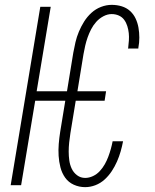

<svg xmlns="http://www.w3.org/2000/svg" viewBox="-20 -763 640 791"><path d="M331 8Q306 8 284 -2Q262 -12 248.5 -31Q235 -50 229 -73.5Q223 -97 221.5 -121Q220 -145 222 -170Q224 -195 228 -220L249 -348H125L67 0H24L146 -735H189L131 -387H256L282 -546Q286 -568 291 -589.5Q296 -611 305 -632.5Q314 -654 326.5 -674Q339 -694 356.5 -710Q374 -726 396 -734.5Q418 -743 440 -743Q462 -743 481.5 -737Q501 -731 515.5 -718Q530 -705 538.5 -687Q547 -669 550.5 -649Q554 -629 554 -608Q554 -587 550 -566Q550 -565 550 -564.5Q550 -564 550 -563H507Q507 -564 507.5 -564.5Q508 -565 508 -565Q510 -581 511 -596.5Q512 -612 510.5 -626.5Q509 -641 504.5 -655.5Q500 -670 491.5 -681.5Q483 -693 469.5 -699Q456 -705 440 -705Q423 -705 406 -696Q389 -687 376.5 -673Q364 -659 355.5 -642.5Q347 -626 341 -609Q335 -592 331 -574.5Q327 -557 324 -540L299 -387H417L411 -348H292L270 -214Q267 -195 265 -176Q263 -157 263 -138.5Q263 -120 265.5 -102Q268 -84 275.5 -68Q283 -52 297.5 -41Q312 -30 331 -30Q347 -30 363 -37.5Q379 -45 391 -58Q403 -71 411.5 -86Q420 -101 426 -117Q432 -133 436.5 -149Q441 -165 444 -181H487Q483 -160 477 -139Q471 -118 462 -97.5Q453 -77 440.5 -58Q428 -39 411 -23.5Q394 -8 373 0Q352 8 331 8Z"/></svg>

Font: Iosevka SS04 XLt Ex Obl
Style: Regular
Weight: 200
Width: 7
Italic angle: -9°
Monospace: yes
Designer: Belleve Invis
Foundry: Belleve Invis
Version: Version 19.0.0; ttfautohint (v1.8.4)